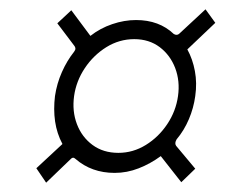

<svg xmlns="http://www.w3.org/2000/svg" viewBox="-20 -570 511 412"><path d="M79 -178 58 -209 114 -261Q102 -283.5 98.2 -309.5Q94.5 -335.5 98 -364Q102 -391 112.8 -415.2Q123.5 -439.5 139 -459Q142 -463 141.8 -466Q141.5 -469 140 -471L103 -520L133 -548L174 -493Q195 -509.5 220.8 -518.2Q246.5 -527 272 -527Q321.5 -527 353 -497Q360 -493 365 -498L421 -550L442 -521L382 -464Q393.5 -443 398.2 -417.5Q403 -392 399 -364Q395.5 -338 385.2 -314Q375 -290 359 -271Q354 -262.5 358 -257L399 -208L369 -179L325 -235Q302.5 -218.5 277.5 -208.8Q252.5 -199 226 -199Q176.5 -199 142 -229Q136.5 -234.5 131 -228ZM234 -242Q265.5 -242 293 -259Q320.5 -276 339 -303.8Q357.5 -331.5 362 -364Q366.5 -396 356 -423.8Q345.5 -451.5 322.8 -468.8Q300 -486 268 -486Q236 -486 208.2 -468.8Q180.5 -451.5 162 -423.8Q143.5 -396 139 -364Q134.5 -331.5 145 -303.8Q155.5 -276 178.5 -259Q201.5 -242 234 -242Z"/></svg>

Font: Public Sans Thin Thin
Style: Italic
Weight: 250
Italic angle: -8°
Version: Version 2.001